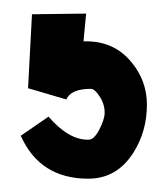

<svg xmlns="http://www.w3.org/2000/svg" viewBox="-20 -25 244 284"><path d="M10.7 175.8 51.8 147.5Q82 182.6 111.3 181.6Q119.1 181.6 127 166.5Q134.8 151.4 134.8 141.6Q134.8 128.9 127.4 117.7Q120.1 106.4 114.3 106.4Q85 106.4 78.1 122.1L21.5 105.5L27.3 -3.9L107.4 -4.9L103.5 36.1H107.4Q149.4 36.1 174.8 67.4Q197.3 94.7 197.3 129.9Q197.3 168.9 177.7 200.2Q153.3 239.3 110.4 239.3Q39.1 239.3 10.7 175.8Z"/></svg>

Font: Puritan
Style: Bold
Weight: 700
Version: 2.1